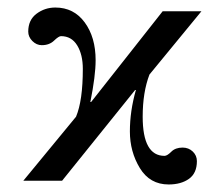

<svg xmlns="http://www.w3.org/2000/svg" viewBox="-20 -480 591 510"><path d="M515 -450 377 -282Q359 -235 359 -170Q359 -66 417 -66Q424 -66 435 -77Q446 -88 465 -88Q481 -88 492 -77.5Q503 -67 503 -52Q503 -20 482 -5Q461 10 428 10Q378 10 351.5 -33.5Q325 -77 325 -131Q325 -185 341 -241H339L145 0H42L182 -170Q200 -213 200 -297Q200 -335 185 -359.5Q170 -384 142 -384Q136 -384 123.5 -372Q111 -360 91 -360Q77 -360 66 -371Q55 -382 55 -396Q55 -427 77 -443.5Q99 -460 127 -460Q176 -460 205 -420.5Q234 -381 234 -320Q234 -279 220 -209H222L412 -450Z"/></svg>

Font: STIX
Style: Regular
Weight: 400
Designer: MicroPress Inc., with final additions and corrections provided by Coen Hoffman, Elsevier (retired)
Version: Version 1.1.1